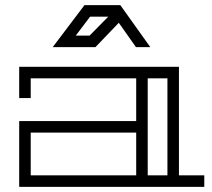

<svg xmlns="http://www.w3.org/2000/svg" viewBox="-20 -730 827 750"><path d="M679 -45H778V0H55V-257H512V-424H100V-347H55V-469H679ZM512 -45V-212H100V-45ZM634 -424H557V-45H634ZM567 -546H511L444 -641L353 -546H186L310 -710H450ZM403 -665H332L276 -591H330Z"/></svg>

Font: Geostar
Style: Regular
Weight: 400
Designer: Joe Prince
Foundry: Joe Prince
Version: Version 1.002